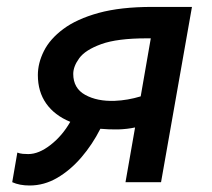

<svg xmlns="http://www.w3.org/2000/svg" viewBox="-20 -538 626 567"><path d="M329.6 -155.8Q301.8 -155.3 276.4 -157.7Q252.9 -111.3 220.5 -73.5Q188 -35.6 149.2 -12.9Q110.4 9.8 67.4 9.8Q37.6 9.8 16.1 0L31.2 -87.4Q38.6 -84.5 47.4 -83.7Q56.2 -83 63.5 -83Q94.7 -83 129.4 -110.1Q164.1 -137.2 187.5 -178.2Q141.1 -197.3 116.5 -232.2Q91.8 -267.1 91.8 -316.4Q91.8 -351.6 109.6 -387.2Q127.4 -422.9 167 -452.4Q206.5 -481.9 271.2 -499.8Q335.9 -517.6 429.7 -517.6H546.9L455.6 0H350.6L378.9 -161.6Q356 -156.7 329.6 -155.8ZM395.5 -253.4 425.3 -424.8H413.6Q326.2 -424.8 279.1 -407.7Q231.9 -390.6 214.1 -366.2Q196.3 -341.8 196.3 -319.8Q196.3 -277.3 231.7 -257.8Q267.1 -238.3 318.8 -240.2Q356.9 -241.7 395.5 -253.4Z"/></svg>

Font: CaskaydiaCove NFP
Style: Italic
Weight: 400
Italic angle: -10°
Designer: Aaron Bell
Foundry: Saja Typeworks
Version: Version 2111.001; VTT 6.35;Nerd Fonts 3.1.1